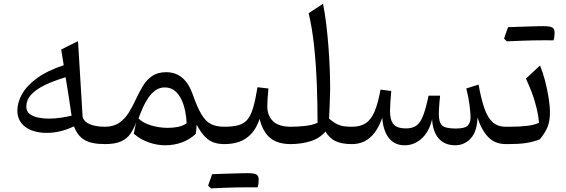

<svg xmlns="http://www.w3.org/2000/svg" viewBox="-20 -773 3035 1030"><path d="M332.1 -358.6Q342.8 -292.4 350.1 -245.7Q357.5 -199.1 364 -152.4Q341.3 -147 308.5 -141.8Q275.7 -136.6 240.5 -136.6Q211.6 -136.6 184.1 -142.4Q156.6 -148.3 138.9 -161.9Q121.3 -175.5 121.3 -199.4Q121.3 -238.9 150.1 -268.3Q178.9 -297.7 227 -319.7Q275.1 -341.7 332.1 -358.6ZM321.9 -423.1Q234.9 -394.5 179.9 -354.7Q124.9 -314.8 99 -269.6Q73.1 -224.4 73.1 -179.8Q73.1 -151 84.5 -128.9Q95.9 -106.7 116.9 -91.3Q137.8 -75.9 166.8 -68.1Q195.8 -60.2 231 -60.2Q267.2 -60.2 303.2 -68.8Q339.3 -77.4 377 -95.4Q394.9 -45.8 432.1 -22.9Q469.4 0 543 0H543.5V-93.1H543Q497.4 -93.1 465.4 -105.1Q433.3 -117.2 423.3 -144.4L398.6 -552.4L308.2 -507.4Z M863.7 -304Q896 -304 918.2 -285.5Q940.3 -267.1 953.8 -237.9Q967.3 -208.7 973.7 -175.3Q980.1 -142 981.3 -111.8Q961.8 -97.7 935.2 -92.4Q908.6 -87.1 880.7 -87.1Q834.1 -87.1 789.8 -100.5Q745.4 -114 723.1 -137.7Q732.9 -164.9 745.7 -194Q758.5 -223.1 775.4 -248Q792.3 -272.9 814.1 -288.4Q835.9 -304 863.7 -304ZM871.1 -385.7Q826.2 -385.7 796.7 -365.6Q767.2 -345.5 747.2 -312.7Q727.2 -279.9 709.3 -241.3Q692.3 -203.5 671.3 -169.6Q650.3 -135.6 619.8 -114.3Q589.2 -93.1 543.5 -93.1Q535.4 -93.1 531.4 -85.4Q527.3 -77.7 527.3 -60.6V-32.5Q527.3 -15.4 531.4 -7.7Q535.4 0 543.5 0Q599 0 630.8 -15.1Q662.5 -30.1 680.2 -56.2Q697.8 -82.4 710.1 -115.2L697.6 -55.6Q733.4 -24.8 777.7 -9.2Q821.9 6.4 867.7 6.4Q911.9 6.4 954.3 -8.5Q996.6 -23.5 1030 -54.6Q1032.5 -68.5 1033.5 -80.4Q1034.6 -92.2 1034.8 -104.6Q1058.3 -60.8 1081.1 -38.2Q1103.8 -15.7 1128.9 -7.9Q1153.9 0 1182.9 0H1183.4V-93.1H1182.9Q1140.5 -93.1 1111.8 -107.5Q1083.2 -121.8 1060.6 -159.6Q1038.1 -197.4 1013.8 -266.9Q1004.6 -293.9 991.3 -315.6Q978 -337.4 960.6 -353.3Q943.1 -369.1 920.8 -377.4Q898.4 -385.7 871.1 -385.7Z M1311.1 231.8Q1326.6 231.8 1336.5 231.8Q1346.4 231.9 1352.3 231.9Q1358.3 231.9 1362 231.9Q1365.1 221.6 1366.5 210.4Q1367.8 199.1 1367.8 190.8Q1367.8 170.6 1355.6 163.2Q1343.3 155.9 1307.7 155.9Q1272.3 166.5 1236.9 177.8Q1201.5 189 1166.4 200.3Q1131.3 211.5 1096.5 223Q1100.5 226.6 1104.2 230.3Q1108 234 1111.7 237.5Q1143.2 236 1177.6 234.6Q1212 233.2 1246.1 232.5Q1280.2 231.8 1311.1 231.8ZM1111.7 237.5Q1144.6 224.2 1177.3 210.9Q1210 197.7 1242.6 183.7Q1275.2 169.8 1307.7 155.9Q1297.6 155.9 1277.1 156.3Q1256.6 156.7 1230 157.7Q1203.4 158.6 1174.2 159.4Q1145.1 160.2 1118.2 161.5Q1112.6 176.6 1107.3 191.7Q1102.1 206.9 1096.5 223Q1100.5 226.6 1104.2 230.3Q1108 234 1111.7 237.5ZM1183.6 0Q1257.6 0 1303.8 -33.7Q1350 -67.3 1372.8 -135.3Q1389.5 -66.2 1429.2 -33.1Q1469 0 1539.7 0H1540.2V-93.1H1539.7Q1475.8 -93.1 1444.9 -122.6Q1414 -152.2 1414 -202.9Q1414 -222.2 1415.6 -246.3Q1417.2 -270.4 1420.1 -298.2L1361.3 -305.1Q1350.7 -239.1 1338.7 -197.5Q1326.8 -155.8 1308.6 -133.1Q1290.3 -110.4 1260.4 -101.7Q1230.6 -93.1 1183.6 -93.1Q1175.5 -93.1 1171.5 -85.4Q1167.5 -77.7 1167.5 -60.6V-32.5Q1167.5 -15.4 1171.5 -7.7Q1175.5 0 1183.6 0Z M1713 -752.6 1635.7 -702.4Q1654.9 -622.8 1665.3 -523.6Q1675.7 -424.4 1679.6 -318.9Q1683.5 -213.5 1683.5 -114.3Q1657.2 -102.1 1618.4 -97.6Q1579.6 -93.1 1540 -93.1Q1532 -93.1 1528 -85.4Q1523.9 -77.7 1523.9 -60.6V-32.5Q1523.9 -15.4 1528 -7.7Q1532 0 1540 0Q1593.1 0 1643.1 -14.6Q1693.2 -29.2 1726.2 -67.6Q1746 -32.7 1778.9 -16.4Q1811.8 0 1868.2 0H1868.7V-93.1H1868.2Q1845.9 -93.1 1827.1 -95.3Q1808.3 -97.5 1788.9 -106.6Q1769.6 -115.8 1745.4 -136.4Q1747.2 -170.5 1748.3 -203.5Q1749.4 -236.5 1750.3 -262.4Q1751.1 -288.2 1751.1 -300.2Q1751.1 -351 1748.7 -409.7Q1746.3 -468.4 1741.5 -529Q1736.8 -589.5 1729.7 -646.9Q1722.5 -704.3 1713 -752.6Z M2422.3 6.3Q2471 6.3 2505.1 -30.2Q2539.1 -66.8 2541.6 -142.6Q2563.2 -74.8 2599.4 -37.4Q2635.7 0 2692.6 0H2698.4V-93.1H2693Q2650.1 -93.1 2623 -117.4Q2596 -141.6 2578.6 -191.7Q2561.1 -241.9 2547.4 -319.2L2481.4 -298.4Q2493.6 -251.9 2499 -208.5Q2504.4 -165 2504.4 -144Q2504.4 -114.6 2488.9 -99Q2473.3 -83.5 2425.5 -83.5Q2370.7 -83.5 2352.4 -99.4Q2334.1 -115.4 2334.1 -160.8Q2334.1 -173.9 2335.2 -193Q2336.3 -212 2338 -230.3Q2339.7 -248.7 2341.1 -259.7H2279.1Q2264.4 -189.9 2249.6 -151.8Q2234.9 -113.8 2213.5 -99Q2192.1 -84.1 2157.3 -84.1Q2110.9 -84.1 2091.6 -106.2Q2072.2 -128.3 2072.2 -177.8Q2072.2 -195.1 2074.3 -226.7Q2076.4 -258.3 2079 -284.9L2021.3 -292.2Q2008.1 -218.8 1989.5 -175Q1970.9 -131.2 1942.1 -112.1Q1913.3 -93.1 1868.7 -93.1Q1860.6 -93.1 1856.6 -85.4Q1852.5 -77.7 1852.5 -60.6V-32.5Q1852.5 -15.4 1856.6 -7.7Q1860.6 0 1868.7 0Q1905.4 0 1935.5 -15Q1965.7 -29.9 1989.6 -61.2Q2013.4 -92.4 2030.6 -140.9Q2036.1 -69 2067.2 -31.3Q2098.3 6.4 2150.6 6.4Q2202.9 6.4 2242.8 -30.6Q2282.8 -67.6 2297.9 -133.1Q2302.1 -64.9 2334.1 -29.3Q2366 6.3 2422.3 6.3Z M2898.5 -556.9Q2914 -556.9 2923.9 -556.8Q2933.8 -556.8 2939.7 -556.8Q2945.7 -556.8 2949.4 -556.7Q2952.5 -567.1 2953.9 -578.3Q2955.2 -589.5 2955.2 -597.9Q2955.2 -618.1 2943 -625.4Q2930.7 -632.7 2895.1 -632.7Q2859.7 -622.2 2824.3 -610.9Q2788.9 -599.6 2753.8 -588.4Q2718.8 -577.1 2683.9 -565.7Q2687.9 -562 2691.7 -558.3Q2695.4 -554.7 2699.1 -551.2Q2730.6 -552.7 2765 -554Q2799.4 -555.4 2833.5 -556.2Q2867.6 -556.9 2898.5 -556.9ZM2699.1 -551.2Q2732 -564.5 2764.7 -577.7Q2797.4 -591 2830 -604.9Q2862.6 -618.9 2895.1 -632.7Q2885 -632.7 2864.5 -632.3Q2844 -631.9 2817.4 -631Q2790.8 -630 2761.6 -629.2Q2732.5 -628.4 2705.6 -627.2Q2700 -612.1 2694.7 -596.9Q2689.5 -581.8 2683.9 -565.7Q2687.9 -562 2691.7 -558.3Q2695.4 -554.7 2699.1 -551.2ZM2698.2 0H2710.9Q2762.6 0 2800.3 -5.5Q2837.9 -11.1 2875.7 -25.2Q2905.6 -62 2918 -93.5Q2930.3 -124.9 2930.3 -169.9Q2930.3 -203.9 2922.9 -249.9Q2915.5 -296 2903.4 -342Q2891.2 -388.1 2877 -421.7L2801.4 -351.3Q2834 -282 2850.7 -222.7Q2867.5 -163.4 2871.5 -114.7Q2849.3 -102.9 2807.6 -98Q2766 -93.1 2719.5 -93.1H2698.2Q2690.2 -93.1 2686.2 -85.4Q2682.1 -77.7 2682.1 -60.6V-32.5Q2682.1 -15.4 2686.2 -7.7Q2690.2 0 2698.2 0Z"/></svg>

Font: Pinar FD VF
Style: Regular
Weight: 300
Designer: Amin Abedi
Version: Version 2.000